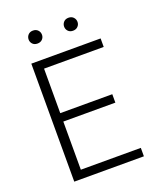

<svg xmlns="http://www.w3.org/2000/svg" viewBox="-159 -986 917 1087"><g transform="rotate(-20 300.0 -442.0)"><path d="M469.7 -340.8H156.2V-50.8H517.6V0H98.1V-710.9H515.6V-659.7H156.2V-391.6H469.7ZM130.4 -844.2Q130.4 -860.4 141.1 -872.1Q151.9 -883.8 170.4 -883.8Q189 -883.8 200 -872.1Q210.9 -860.4 210.9 -844.2Q210.9 -828.6 200 -817.1Q189 -805.7 170.4 -805.7Q151.9 -805.7 141.1 -817.1Q130.4 -828.6 130.4 -844.2ZM344.2 -843.8Q344.2 -859.9 355 -871.6Q365.7 -883.3 384.3 -883.3Q402.8 -883.3 413.8 -871.6Q424.8 -859.9 424.8 -843.8Q424.8 -828.1 413.8 -816.7Q402.8 -805.2 384.3 -805.2Q365.7 -805.2 355 -816.7Q344.2 -828.1 344.2 -843.8Z"/></g></svg>

Font: Roboto Mono Light
Style: Regular
Weight: 300
Designer: Google
Version: Version 2.000985; 2015; ttfautohint (v1.3)